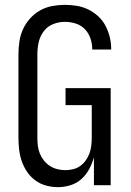

<svg xmlns="http://www.w3.org/2000/svg" viewBox="-20 -763 540 791"><path d="M219 8Q194 8 170 1.5Q146 -5 126 -19.5Q106 -34 92 -54.5Q78 -75 70 -98Q62 -121 59 -145.5Q56 -170 56 -195V-540Q56 -566 60 -592.5Q64 -619 75 -643Q86 -667 104 -687Q122 -707 145 -720Q168 -733 194.5 -738Q221 -743 247 -743Q272 -743 296.5 -739Q321 -735 343.5 -724Q366 -713 384.5 -696Q403 -679 414.5 -657Q426 -635 432 -611Q438 -587 438 -562V-559H360V-561Q360 -583 352.5 -605Q345 -627 329.5 -643Q314 -659 292 -666Q270 -673 247 -673Q222 -673 198.5 -663.5Q175 -654 160 -634Q145 -614 139.5 -589.5Q134 -565 134 -540V-195Q134 -178 136 -161.5Q138 -145 144.5 -129.5Q151 -114 161.5 -101Q172 -88 186 -79Q200 -70 216.5 -66Q233 -62 249 -62Q265 -62 281.5 -66Q298 -70 311 -79.5Q324 -89 333.5 -102.5Q343 -116 348.5 -131Q354 -146 356 -162.5Q358 -179 358 -195V-330H250V-400H436V0H367V-115Q360 -90 347.5 -66.5Q335 -43 315.5 -25.5Q296 -8 270.5 0Q245 8 219 8Z"/></svg>

Font: Iosevka Web
Style: Regular
Weight: 400
Monospace: yes
Designer: Belleve Invis
Foundry: Belleve Invis
Version: Version 28.0.3; ttfautohint (v1.8.3)